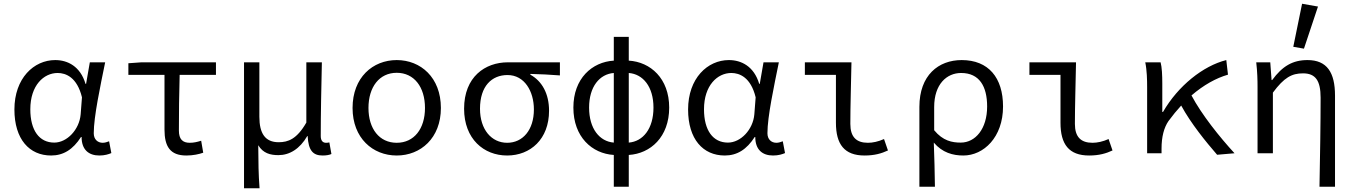

<svg xmlns="http://www.w3.org/2000/svg" viewBox="-20 -819 7240 1026"><path d="M253 12C319 12 370 -20 413 -87H416C416 -19 454 12 511 12C540 12 561 5 575 -1L563 -64C553 -60 540 -56 529 -56C502 -56 481 -74 481 -107C481 -196 516 -358 542 -486H460L440 -371H437C409 -465 341 -498 275 -498C161 -498 57 -401 57 -234C57 -75 137 12 253 12ZM270 -57C190 -57 142 -122 142 -235C142 -363 214 -429 288 -429C332 -429 392 -406 418 -299L411 -208C404 -126 338 -57 270 -57Z M976 12C1011 12 1044 5 1066 -3L1055 -67C1033 -60 1014 -56 994 -56C956 -56 936 -75 936 -121C936 -213 937 -315 940 -419H1134V-486H736L666 -481V-419H859V-127C859 -36 889 12 976 12Z M1284 187H1367C1361 107 1361 58 1360 -43C1386 0 1424 10 1468 10C1527 10 1582 -23 1622 -92H1624C1628 -14 1653 12 1704 12C1724 12 1740 9 1751 4L1740 -58C1731 -56 1727 -56 1722 -56C1706 -56 1694 -66 1694 -92C1694 -208 1697 -355 1700 -486H1617V-164C1566 -75 1519 -59 1469 -59C1397 -59 1366 -106 1366 -195V-486H1284Z M2100 12C2228 12 2336 -81 2336 -242C2336 -405 2228 -498 2100 -498C1972 -498 1864 -405 1864 -242C1864 -81 1972 12 2100 12ZM2100 -56C2007 -56 1949 -131 1949 -242C1949 -354 2007 -430 2100 -430C2193 -430 2251 -354 2251 -242C2251 -131 2193 -56 2100 -56Z M2690 12C2815 12 2914 -76 2914 -227C2914 -318 2877 -385 2814 -420V-424C2870 -423 2915 -420 2972 -416V-486H2694C2572 -486 2460 -408 2460 -238C2460 -77 2565 12 2690 12ZM2690 -56C2607 -56 2545 -126 2545 -238C2545 -359 2608 -418 2692 -418C2783 -418 2833 -331 2833 -234C2833 -125 2774 -56 2690 -56Z M3128 -244C3128 -356 3184 -423 3260 -429V-57C3184 -63 3128 -131 3128 -244ZM3472 -244C3472 -131 3416 -63 3340 -57V-429C3416 -423 3472 -356 3472 -244ZM3260 179H3340V9C3456 2 3556 -87 3556 -244C3556 -400 3456 -488 3340 -495V-622H3260V-495C3144 -488 3044 -400 3044 -244C3044 -87 3144 2 3260 9Z M3853 12C3919 12 3970 -20 4013 -87H4016C4016 -19 4054 12 4111 12C4140 12 4161 5 4175 -1L4163 -64C4153 -60 4140 -56 4129 -56C4102 -56 4081 -74 4081 -107C4081 -196 4116 -358 4142 -486H4060L4040 -371H4037C4009 -465 3941 -498 3875 -498C3761 -498 3657 -401 3657 -234C3657 -75 3737 12 3853 12ZM3870 -57C3790 -57 3742 -122 3742 -235C3742 -363 3814 -429 3888 -429C3932 -429 3992 -406 4018 -299L4011 -208C4004 -126 3938 -57 3870 -57Z M4600 12C4653 12 4691 1 4725 -15L4704 -76C4673 -62 4643 -56 4618 -56C4556 -56 4524 -87 4524 -157C4524 -253 4528 -377 4530 -486H4281V-419H4447V-163C4447 -48 4492 12 4600 12Z M4893 179H4976C4975 93 4973 30 4970 -57C5016 -3 5072 12 5128 12C5236 12 5340 -85 5340 -250C5340 -404 5262 -498 5119 -498C4995 -498 4893 -417 4893 -248ZM5114 -57C5068 -57 5019 -66 4972 -123V-247C4972 -369 5039 -429 5116 -429C5214 -429 5255 -357 5255 -250C5255 -130 5192 -57 5114 -57Z M5800 12C5853 12 5891 1 5925 -15L5904 -76C5873 -62 5843 -56 5818 -56C5756 -56 5724 -87 5724 -157C5724 -253 5728 -377 5730 -486H5481V-419H5647V-163C5647 -48 5692 12 5800 12Z M6484 8 6577 0C6497 -87 6401 -207 6347 -309C6412 -365 6479 -402 6542 -420L6533 -498C6409 -467 6275 -360 6195 -221H6191V-373C6191 -416 6189 -460 6182 -486H6100C6109 -443 6110 -391 6110 -353V0H6187V-25C6187 -88 6200 -137 6224 -172C6246 -202 6269 -230 6292 -255C6344 -159 6425 -60 6484 8Z M7031 179H7114V-308C7114 -432 7071 -498 6967 -498C6888 -498 6833 -466 6778 -391H6775L6768 -486H6693C6699 -435 6700 -391 6700 -353V0H6782V-324C6842 -405 6883 -427 6943 -427C7010 -427 7037 -388 7037 -297C7037 -157 7034 20 7031 179ZM6948 -559 7023 -784 6938 -799 6891 -569Z"/></svg>

Font: Hasklig
Style: Regular
Weight: 400
Monospace: yes
Designer: Paul D. Hunt, Teo Tuominen
Foundry: Adobe Systems Incorporated
Version: Version 2.030;PS 1.0;hotconv 16.6.51;makeotf.lib2.5.65220